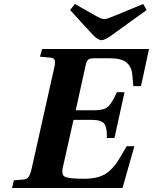

<svg xmlns="http://www.w3.org/2000/svg" viewBox="-20 -936 762 956"><path d="M329 -886 353 -916 459 -856Q485 -841 500 -841Q511 -841 542 -854L693 -916L710 -886L538 -762Q502 -736 486 -736Q467 -736 441 -764ZM40 0 49 -38 94 -42Q114 -43 122.5 -55.5Q131 -68 138 -98L249 -594Q256 -621 253 -634.5Q250 -648 230 -649L179 -654L190 -692H722L682 -507H644L639 -562Q636 -602 611 -624Q586 -646 525 -646H456Q430 -646 421 -640.5Q412 -635 407 -613L357 -387H451Q497 -387 517 -404Q537 -421 562 -477H600L550 -249H512Q514 -298 500 -318.5Q486 -339 440 -339H346L293 -103Q284 -64 305 -55Q326 -46 401 -46Q463 -46 502.5 -68.5Q542 -91 579 -154L611 -208H649L590 0Z"/></svg>

Font: Heuristica
Style: Bold Italic
Weight: 700
Italic angle: -13°
Version: Version 1.0.2